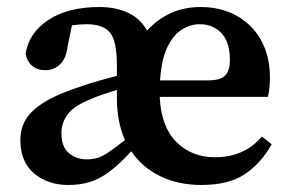

<svg xmlns="http://www.w3.org/2000/svg" viewBox="-20 -513 828 547"><path d="M549 -444Q523 -444 498.5 -429Q474 -414 457 -379Q440 -344 436 -284H572Q610 -284 622.5 -299Q635 -314 635 -341Q635 -393 611 -418.5Q587 -444 549 -444ZM554 14Q488 14 436.5 -11Q385 -36 354 -82Q319 -44 290.5 -23Q262 -2 234.5 6Q207 14 175 14Q116 14 77 -19Q38 -52 38 -114Q38 -146 53 -172Q68 -198 106.5 -222Q145 -246 217 -269Q237 -276 262 -283Q287 -290 313 -297V-326Q313 -396 293.5 -420Q274 -444 227 -444Q208 -444 185 -441L173 -383Q169 -347 151.5 -330Q134 -313 109 -313Q86 -313 71.5 -325.5Q57 -338 53 -360Q62 -419 117.5 -456Q173 -493 264 -493Q309 -493 344 -477Q379 -461 399 -426Q461 -493 551 -493Q610 -493 654.5 -468Q699 -443 724 -398Q749 -353 749 -292Q749 -260 743 -237H435Q439 -152 482.5 -108.5Q526 -65 593 -65Q676 -65 726 -124L754 -102Q723 -47 677 -16.5Q631 14 554 14ZM155 -134Q155 -94 176.5 -76.5Q198 -59 227 -59Q245 -59 259 -63.5Q273 -68 290.5 -80Q308 -92 336 -114Q313 -166 313 -234V-257Q292 -250 273.5 -244Q255 -238 242 -232Q191 -212 173 -187.5Q155 -163 155 -134Z"/></svg>

Font: Source Serif 4 Semibold
Style: Regular
Weight: 600
Designer: Frank Grießhammer
Foundry: Adobe
Version: Version 4.005;hotconv 1.1.0;makeotfexe 2.6.0